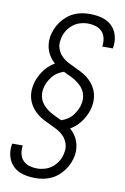

<svg xmlns="http://www.w3.org/2000/svg" viewBox="-103 -882 706 1084"><g transform="rotate(10 250.0 -340.0)"><path d="M178 143Q155 143 132 139.5Q109 136 89 127.5Q69 119 53 104Q37 89 27.5 69.5Q18 50 15 27Q12 4 16 -19Q16 -21 16.5 -22.5Q17 -24 17 -26H78Q78 -25 77.5 -24Q77 -23 77 -22Q74 1 79 23Q84 45 98.5 60Q113 75 134.5 81.5Q156 88 178 88Q202 88 226 80.5Q250 73 269.5 56Q289 39 301 16.5Q313 -6 316 -30Q321 -55 313.5 -78Q306 -101 290.5 -118Q275 -135 254.5 -146.5Q234 -158 213 -167L212 -168Q192 -177 172.5 -187Q153 -197 136.5 -210Q120 -223 106.5 -239.5Q93 -256 84.5 -276Q76 -296 73.5 -318.5Q71 -341 75 -364Q78 -386 87 -407.5Q96 -429 108.5 -448.5Q121 -468 138.5 -485Q156 -502 176 -513Q161 -526 149.5 -542Q138 -558 131 -576.5Q124 -595 122 -615.5Q120 -636 123 -657Q127 -680 136 -702Q145 -724 159 -743.5Q173 -763 191.5 -779Q210 -795 232 -805Q254 -815 276.5 -819Q299 -823 322 -823Q345 -823 368 -819.5Q391 -816 411 -807.5Q431 -799 447 -784Q463 -769 472.5 -749.5Q482 -730 485 -707Q488 -684 484 -661Q484 -659 483.5 -657.5Q483 -656 483 -654H422Q422 -655 422.5 -656Q423 -657 423 -658Q426 -681 421 -703Q416 -725 401.5 -740Q387 -755 365.5 -761.5Q344 -768 322 -768Q298 -768 274 -760.5Q250 -753 230.5 -736Q211 -719 199 -696.5Q187 -674 184 -650Q179 -625 186.5 -602Q194 -579 209.5 -562Q225 -545 245.5 -533.5Q266 -522 287 -513L288 -512Q308 -503 327.5 -493Q347 -483 363.5 -470Q380 -457 393.5 -440.5Q407 -424 415.5 -404Q424 -384 426.5 -361.5Q429 -339 425 -316Q422 -294 413 -272.5Q404 -251 391.5 -231.5Q379 -212 361.5 -195Q344 -178 324 -167Q339 -154 350.5 -138Q362 -122 369 -103.5Q376 -85 378 -64.5Q380 -44 377 -23Q373 0 364 22Q355 44 341 63.5Q327 83 308.5 99Q290 115 268 125Q246 135 223.5 139Q201 143 178 143ZM266 -204Q285 -210 302.5 -221.5Q320 -233 332.5 -249.5Q345 -266 353.5 -284.5Q362 -303 365 -323Q368 -342 364.5 -360.5Q361 -379 351.5 -394.5Q342 -410 328.5 -422Q315 -434 299.5 -443.5Q284 -453 267 -460.5Q250 -468 234 -476Q215 -470 197.5 -458.5Q180 -447 167.5 -430.5Q155 -414 146.5 -395.5Q138 -377 135 -357Q132 -338 135.5 -319.5Q139 -301 148.5 -285.5Q158 -270 171.5 -258Q185 -246 200.5 -236.5Q216 -227 233 -219.5Q250 -212 266 -204Z"/></g></svg>

Font: Iosevka Slab Light Oblique
Style: Regular
Weight: 300
Italic angle: -9°
Monospace: yes
Designer: Belleve Invis
Foundry: Belleve Invis
Version: Version 11.1.1; ttfautohint (v1.8.3)